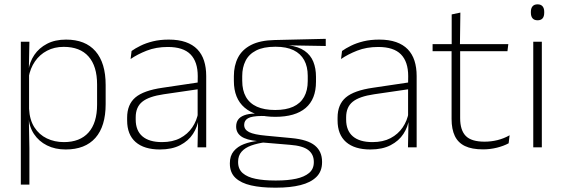

<svg xmlns="http://www.w3.org/2000/svg" viewBox="-20 -679 2595 885"><path d="M282.5 10Q234 10 196.5 -8.8Q159 -27.5 136.5 -61.5Q114 -95.5 111.5 -141H98.5L114 -177.5Q116.5 -126.5 138.5 -92.2Q160.5 -58 196 -41Q231.5 -24 274.5 -24Q348.5 -24 388 -68.2Q427.5 -112.5 427.5 -197V-289.5Q427.5 -374 388.2 -418.5Q349 -463 273.5 -463Q230.5 -463 196.8 -445.2Q163 -427.5 141.2 -396Q119.5 -364.5 112 -322.5L99 -354H111Q116.5 -393.5 138.2 -425.8Q160 -458 196.8 -477.2Q233.5 -496.5 284.5 -496.5Q373.5 -496.5 420.2 -442.8Q467 -389 467 -287.5V-199Q467 -97 419.8 -43.5Q372.5 10 282.5 10ZM76 172V-486.5H115.5L113 -361L114 -346V-138.5L113 -128L115.5 4.5V172Z M890.5 0 893 -125 891 -131.5V-290L891.5 -328Q891.5 -394.5 858 -428.5Q824.5 -462.5 753.5 -462.5Q699.5 -462.5 656.2 -445.5Q613 -428.5 582 -407L586.5 -444Q603 -456 627.8 -468.2Q652.5 -480.5 685 -488.5Q717.5 -496.5 758 -496.5Q803 -496.5 835.8 -485Q868.5 -473.5 889.5 -451.8Q910.5 -430 920.5 -399Q930.5 -368 930.5 -328.5V0ZM717 10Q644.5 10 605.2 -24.2Q566 -58.5 566 -124V-136.5Q566 -197.5 604 -229.8Q642 -262 729 -274.5L900.5 -300L902.5 -269L734.5 -244.5Q666 -234.5 635.8 -210Q605.5 -185.5 605.5 -138.5V-128Q605.5 -77 636.5 -50.5Q667.5 -24 727 -24Q775.5 -24 810.2 -42.2Q845 -60.5 866.2 -91.8Q887.5 -123 894 -162L904.5 -131H895.5Q890.5 -94 869.5 -61.8Q848.5 -29.5 810.5 -9.8Q772.5 10 717 10Z M1249 -140.5Q1157 -140.5 1107.5 -182.8Q1058 -225 1058 -306V-328Q1058 -376.5 1077 -413.5Q1096 -450.5 1137.5 -471.8Q1179 -493 1245.5 -494.5L1481.5 -500V-467L1308 -470V-470.5Q1355.5 -464.5 1383.8 -444.8Q1412 -425 1424.2 -394.5Q1436.5 -364 1436.5 -325V-302Q1436.5 -222 1388.8 -181.2Q1341 -140.5 1249 -140.5ZM1246 153H1255.5Q1306.5 153 1344.8 144.8Q1383 136.5 1404.8 118.2Q1426.5 100 1426.5 69V67Q1426.5 32.5 1401.2 12.8Q1376 -7 1316.5 -11.5L1185.5 -22.5L1204 -23.5Q1166.5 -18.5 1138 -8.2Q1109.5 2 1093.5 20.2Q1077.5 38.5 1077.5 66.5V68Q1077.5 100.5 1098.8 119Q1120 137.5 1158 145.2Q1196 153 1246 153ZM1244.5 186Q1183 186 1137 175.5Q1091 165 1065.2 140.8Q1039.5 116.5 1039.5 75V73Q1039.5 39.5 1057.2 18Q1075 -3.5 1104.5 -14.8Q1134 -26 1169 -29.5L1168 -28.5Q1115.5 -33.5 1092 -50.2Q1068.5 -67 1068.5 -95.5V-96Q1068.5 -114 1077.2 -127Q1086 -140 1105.5 -147.5Q1125 -155 1156 -155.5V-163L1224 -144L1185.5 -144.5Q1140.5 -144 1123 -133.8Q1105.5 -123.5 1105.5 -103.5V-103Q1105.5 -81.5 1128.2 -70Q1151 -58.5 1207 -53.5L1323.5 -42.5Q1398.5 -35.5 1431.5 -8.2Q1464.5 19 1464.5 66.5V69Q1464.5 111 1438.2 136.8Q1412 162.5 1365 174.2Q1318 186 1255 186ZM1248.5 -172Q1298 -172 1331.2 -187Q1364.5 -202 1381.5 -232Q1398.5 -262 1398.5 -305.5V-329.5Q1398.5 -372 1382 -402Q1365.5 -432 1332.8 -447.8Q1300 -463.5 1251.5 -463.5H1247.5Q1194 -463.5 1160.5 -446.2Q1127 -429 1111.8 -398.5Q1096.5 -368 1096.5 -328.5V-307Q1096.5 -262.5 1113.5 -232.5Q1130.5 -202.5 1164.2 -187.2Q1198 -172 1248.5 -172Z M1860.5 0 1863 -125 1861 -131.5V-290L1861.5 -328Q1861.5 -394.5 1828 -428.5Q1794.5 -462.5 1723.5 -462.5Q1669.5 -462.5 1626.2 -445.5Q1583 -428.5 1552 -407L1556.5 -444Q1573 -456 1597.8 -468.2Q1622.5 -480.5 1655 -488.5Q1687.5 -496.5 1728 -496.5Q1773 -496.5 1805.8 -485Q1838.5 -473.5 1859.5 -451.8Q1880.5 -430 1890.5 -399Q1900.5 -368 1900.5 -328.5V0ZM1687 10Q1614.5 10 1575.2 -24.2Q1536 -58.5 1536 -124V-136.5Q1536 -197.5 1574 -229.8Q1612 -262 1699 -274.5L1870.5 -300L1872.5 -269L1704.5 -244.5Q1636 -234.5 1605.8 -210Q1575.5 -185.5 1575.5 -138.5V-128Q1575.5 -77 1606.5 -50.5Q1637.5 -24 1697 -24Q1745.5 -24 1780.2 -42.2Q1815 -60.5 1836.2 -91.8Q1857.5 -123 1864 -162L1874.5 -131H1865.5Q1860.5 -94 1839.5 -61.8Q1818.5 -29.5 1780.5 -9.8Q1742.5 10 1687 10Z M2206.5 9.5Q2155 9.5 2123.2 -5.8Q2091.5 -21 2076.5 -52.2Q2061.5 -83.5 2061.5 -130.5V-459H2101V-134.5Q2101 -79 2126.8 -52.5Q2152.5 -26 2213.5 -26Q2244 -26 2273.2 -33.2Q2302.5 -40.5 2329 -55.5L2324.5 -18.5Q2301.5 -6 2270.2 1.8Q2239 9.5 2206.5 9.5ZM1974 -443V-475.5H2323L2319 -443ZM2062 -469.5V-612.5L2102 -621L2100 -469.5Z M2438 0V-486.5H2477.5V0ZM2458 -585.5Q2442.5 -585.5 2434.8 -594.5Q2427 -603.5 2427 -620.5V-624.5Q2427 -641 2434.8 -650Q2442.5 -659 2458 -659Q2473 -659 2480.8 -650Q2488.5 -641 2488.5 -624.5V-620.5Q2488.5 -603 2480.8 -594.2Q2473 -585.5 2458 -585.5Z"/></svg>

Font: Anek Gujarati ExtraLight
Style: Regular
Weight: 250
Version: Version 1.003